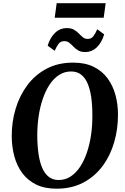

<svg xmlns="http://www.w3.org/2000/svg" viewBox="-20 -1132 758 1162"><path d="M322 10Q250.5 10 199.2 -15Q148 -40 115.2 -84Q82.5 -128 67 -185.2Q51.5 -242.5 51 -306.5Q50.5 -393.5 74.5 -473.5Q98.5 -553.5 145.5 -616.5Q192.5 -679.5 262 -716.2Q331.5 -753 423 -753Q495 -753 546.5 -727.8Q598 -702.5 630.5 -658.5Q663 -614.5 678.5 -558.2Q694 -502 694 -439.5Q694.5 -352 671 -271Q647.5 -190 600.5 -126.8Q553.5 -63.5 483.8 -26.8Q414 10 322 10ZM334.5 -42.5Q374 -42.5 406.5 -63.2Q439 -84 463.8 -121Q488.5 -158 505.5 -207.5Q522.5 -257 531 -315Q539.5 -373 539 -435Q539 -497 531.8 -545.8Q524.5 -594.5 509.2 -629Q494 -663.5 469.5 -681.5Q445 -699.5 410 -699.5Q371 -699.5 338.5 -679Q306 -658.5 281.2 -621.5Q256.5 -584.5 239.5 -535.5Q222.5 -486.5 214 -429.2Q205.5 -372 205.5 -311Q206 -248 213.5 -198.2Q221 -148.5 236.5 -113.8Q252 -79 276.5 -60.8Q301 -42.5 334.5 -42.5ZM494.5 -817Q469.5 -817 453 -827Q436.5 -837 424.2 -850Q412 -863 399.5 -873Q387 -883 369.5 -883Q346.5 -883 334 -866.2Q321.5 -849.5 311 -824.5L268.5 -855.5Q283 -904 313 -933Q343 -962 385 -962Q411 -962 427.8 -952.2Q444.5 -942.5 457 -929.5Q469.5 -916.5 481.5 -906.5Q493.5 -896.5 510 -896.5Q532.5 -896 545.2 -913Q558 -930 568.5 -955L610.5 -924Q596 -875 566.2 -846Q536.5 -817 494.5 -817ZM323 -1112.5H619.5L607.5 -1024.5H311Z"/></svg>

Font: Merriweather 36pt
Style: Bold Italic
Weight: 700
Italic angle: -7.8°
Version: Version 2.101